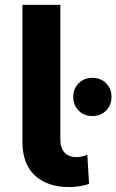

<svg xmlns="http://www.w3.org/2000/svg" viewBox="-20 -762 479 790"><path d="M264.5 7.6Q174.2 7.6 123.3 -40.2Q72.3 -87.9 72.3 -177.9V-742H228.3V-187.5Q228.3 -153 245.5 -134.4Q262.6 -115.7 295.2 -115.7Q308 -115.7 320.1 -118.7Q332.2 -121.7 339.2 -125.7L346.4 -5.2Q326.3 1.2 305.8 4.4Q285.3 7.6 264.5 7.6ZM359.9 -284.5Q325.7 -284.5 303.6 -307Q281.4 -329.4 281.4 -363.4Q281.4 -396.9 303.6 -419.4Q325.7 -441.8 359.9 -441.8Q394.4 -441.8 416.6 -419.4Q438.7 -396.9 438.7 -363.4Q438.7 -329.4 416.6 -307Q394.4 -284.5 359.9 -284.5Z"/></svg>

Font: Montserrat Alternates Thin
Style: Regular
Weight: 100
Designer: Julieta Ulanovsky
Foundry: Julieta Ulanovsky
Version: Version 9.000